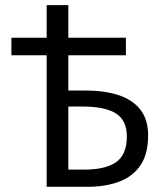

<svg xmlns="http://www.w3.org/2000/svg" viewBox="-20 -720 640 740"><path d="M159.9 0V-700.3H243.4V-371.2H308.6Q380.5 -371.2 435.1 -353.9Q489.7 -336.6 520.3 -298.4Q550.9 -260.1 550.9 -197.6Q550.9 -127.6 522.2 -84.2Q493.6 -40.9 440.9 -20.4Q388.3 0 315.2 0ZM243.4 -66.3H304.6Q387.6 -66.3 428.3 -95.7Q468.9 -125.2 468.9 -194.1Q468.9 -255.4 427.4 -282.4Q385.9 -309.4 298.1 -309.4H243.4ZM23.9 -506.9V-574.6H465.3V-506.9Z"/></svg>

Font: Source Code Pro ExtraLight
Style: Regular
Weight: 200
Monospace: yes
Designer: Paul D. Hunt, Teo Tuominen
Foundry: Adobe
Version: Version 1.026;hotconv 1.1.0;makeotfexe 2.6.0